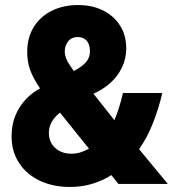

<svg xmlns="http://www.w3.org/2000/svg" viewBox="-20 -730 690 762"><path d="M258 12Q190 12 137.5 -13Q85 -38 55.5 -83.5Q26 -129 26 -189Q26 -236 41.5 -272.5Q57 -309 82.5 -336Q108 -363 139 -379Q112 -419 100 -451.5Q88 -484 88 -524Q88 -580 113.5 -622Q139 -664 185 -687Q231 -710 290 -710Q346 -710 389 -688.5Q432 -667 456.5 -628.5Q481 -590 481 -538Q481 -498 464.5 -463Q448 -428 418.5 -401.5Q389 -375 351 -358L434 -253Q444 -276 453 -305Q462 -334 468 -361H624Q611 -303 588 -244Q565 -185 532 -138L646 0H450L422 -35Q387 -13 346 -0.5Q305 12 258 12ZM263 -120Q283 -120 300 -125.5Q317 -131 333 -140L218 -283Q205 -273 195 -260.5Q185 -248 179.5 -233.5Q174 -219 174 -203Q174 -166 199 -143Q224 -120 263 -120ZM273 -448Q305 -465 321 -483Q337 -501 337 -526Q337 -554 324 -568.5Q311 -583 289 -583Q264 -583 250.5 -566Q237 -549 237 -526Q237 -509 245.5 -491.5Q254 -474 273 -448Z"/></svg>

Font: Azeret Mono Thin
Style: Regular
Weight: 100
Designer: Martin Vácha
Foundry: Displaay
Version: Version 1.002